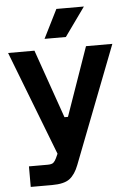

<svg xmlns="http://www.w3.org/2000/svg" viewBox="-60 -744 662 987"><g transform="rotate(-5 271.0 -250.0)"><path d="M58 200V94H154Q176 94 184.5 86.5Q193 79 200 64L210 42L2 -496H138L262 -142H280L404 -496H540L306 109Q288 156 259.5 178Q231 200 168 200ZM195 -552 269 -700H411L305 -552Z"/></g></svg>

Font: Space Grotesk Frontify
Style: Bold
Weight: 700
Designer: Florian Karsten
Version: Version 2.000